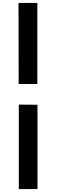

<svg xmlns="http://www.w3.org/2000/svg" viewBox="-20 -911 382 1296"><path d="M107 -205V365H233V-204ZM106 -344H232V-891H105Z"/></svg>

Font: GenEiGothic-pro-Heavy
Style: Bold
Weight: 900
Designer: Ryoko NISHIZUKA (kana & ideographs); Paul D. Hunt (Latin, Greek & Cyrillic); Wenlong ZHANG (bopomofo); Sandoll Communica
Foundry: Adobe Systems Incorporated; o_tamon
Version: Version 1.000.140830